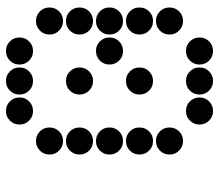

<svg xmlns="http://www.w3.org/2000/svg" viewBox="-65 -670 730 640"><g transform="rotate(90 300.0 -350.0)"><path d="M149 -695Q131 -695 118 -682Q105 -669 105 -651V-649Q105 -631 118 -618Q131 -605 149 -605H151Q169 -605 182 -618Q195 -631 195 -649V-651Q195 -669 182 -682Q169 -695 151 -695ZM249 -695Q231 -695 218 -682Q205 -669 205 -651V-649Q205 -631 218 -618Q231 -605 249 -605H251Q269 -605 282 -618Q295 -631 295 -649V-651Q295 -669 282 -682Q269 -695 251 -695ZM349 -695Q331 -695 318 -682Q305 -669 305 -651V-649Q305 -631 318 -618Q331 -605 349 -605H351Q369 -605 382 -618Q395 -631 395 -649V-651Q395 -669 382 -682Q369 -695 351 -695ZM49 -595Q31 -595 18 -582Q5 -569 5 -551V-549Q5 -531 18 -518Q31 -505 49 -505H51Q69 -505 82 -518Q95 -531 95 -549V-551Q95 -569 82 -582Q69 -595 51 -595ZM449 -595Q431 -595 418 -582Q405 -569 405 -551V-549Q405 -531 418 -518Q431 -505 449 -505H451Q469 -505 482 -518Q495 -531 495 -549V-551Q495 -569 482 -582Q469 -595 451 -595ZM49 -495Q31 -495 18 -482Q5 -469 5 -451V-449Q5 -431 18 -418Q31 -405 49 -405H51Q69 -405 82 -418Q95 -431 95 -449V-451Q95 -469 82 -482Q69 -495 51 -495ZM249 -495Q231 -495 218 -482Q205 -469 205 -451V-449Q205 -431 218 -418Q231 -405 249 -405H251Q269 -405 282 -418Q295 -431 295 -449V-451Q295 -469 282 -482Q269 -495 251 -495ZM449 -495Q431 -495 418 -482Q405 -469 405 -451V-449Q405 -431 418 -418Q431 -405 449 -405H451Q469 -405 482 -418Q495 -431 495 -449V-451Q495 -469 482 -482Q469 -495 451 -495ZM49 -395Q31 -395 18 -382Q5 -369 5 -351V-349Q5 -331 18 -318Q31 -305 49 -305H51Q69 -305 82 -318Q95 -331 95 -349V-351Q95 -369 82 -382Q69 -395 51 -395ZM149 -395Q131 -395 118 -382Q105 -369 105 -351V-349Q105 -331 118 -318Q131 -305 149 -305H151Q169 -305 182 -318Q195 -331 195 -349V-351Q195 -369 182 -382Q169 -395 151 -395ZM449 -395Q431 -395 418 -382Q405 -369 405 -351V-349Q405 -331 418 -318Q431 -305 449 -305H451Q469 -305 482 -318Q495 -331 495 -349V-351Q495 -369 482 -382Q469 -395 451 -395ZM49 -295Q31 -295 18 -282Q5 -269 5 -251V-249Q5 -231 18 -218Q31 -205 49 -205H51Q69 -205 82 -218Q95 -231 95 -249V-251Q95 -269 82 -282Q69 -295 51 -295ZM249 -295Q231 -295 218 -282Q205 -269 205 -251V-249Q205 -231 218 -218Q231 -205 249 -205H251Q269 -205 282 -218Q295 -231 295 -249V-251Q295 -269 282 -282Q269 -295 251 -295ZM449 -295Q431 -295 418 -282Q405 -269 405 -251V-249Q405 -231 418 -218Q431 -205 449 -205H451Q469 -205 482 -218Q495 -231 495 -249V-251Q495 -269 482 -282Q469 -295 451 -295ZM49 -195Q31 -195 18 -182Q5 -169 5 -151V-149Q5 -131 18 -118Q31 -105 49 -105H51Q69 -105 82 -118Q95 -131 95 -149V-151Q95 -169 82 -182Q69 -195 51 -195ZM449 -195Q431 -195 418 -182Q405 -169 405 -151V-149Q405 -131 418 -118Q431 -105 449 -105H451Q469 -105 482 -118Q495 -131 495 -149V-151Q495 -169 482 -182Q469 -195 451 -195ZM149 -95Q131 -95 118 -82Q105 -69 105 -51V-49Q105 -31 118 -18Q131 -5 149 -5H151Q169 -5 182 -18Q195 -31 195 -49V-51Q195 -69 182 -82Q169 -95 151 -95ZM249 -95Q231 -95 218 -82Q205 -69 205 -51V-49Q205 -31 218 -18Q231 -5 249 -5H251Q269 -5 282 -18Q295 -31 295 -49V-51Q295 -69 282 -82Q269 -95 251 -95ZM349 -95Q331 -95 318 -82Q305 -69 305 -51V-49Q305 -31 318 -18Q331 -5 349 -5H351Q369 -5 382 -18Q395 -31 395 -49V-51Q395 -69 382 -82Q369 -95 351 -95Z"/></g></svg>

Font: Doto Rounded Black
Style: Regular
Weight: 900
Monospace: yes
Version: Version 1.000